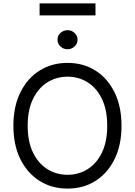

<svg xmlns="http://www.w3.org/2000/svg" viewBox="-20 -1111 802 1141"><path d="M381.3 9.8Q288.6 9.8 215.8 -35.6Q143.1 -81.1 101.3 -164.8Q59.6 -248.5 59.6 -363.3Q59.6 -478.5 101.3 -562.5Q143.1 -646.5 215.8 -691.9Q288.6 -737.3 381.3 -737.3Q474.6 -737.3 546.9 -691.9Q619.1 -646.5 660.6 -562.5Q702.1 -478.5 702.1 -363.3Q702.1 -248.5 660.6 -164.8Q619.1 -81.1 546.9 -35.6Q474.6 9.8 381.3 9.8ZM381.3 -72.3Q447.3 -72.3 500.7 -105.7Q554.2 -139.2 585.7 -204.1Q617.2 -269 617.2 -363.3Q617.2 -458 585.7 -523.2Q554.2 -588.4 500.7 -621.8Q447.3 -655.3 381.3 -655.3Q315.4 -655.3 261.7 -621.8Q208 -588.4 176.3 -523.2Q144.5 -458 144.5 -363.3Q144.5 -269 176.3 -204.1Q208 -139.2 261.7 -105.7Q315.4 -72.3 381.3 -72.3ZM381.3 -818.4Q356.9 -818.4 339.1 -835Q321.3 -851.6 321.8 -875Q321.3 -898.4 339.1 -915Q356.9 -931.6 381.3 -931.6Q405.8 -931.6 423.3 -915Q440.9 -898.4 440.9 -875Q440.9 -851.6 423.3 -835Q405.8 -818.4 381.3 -818.4ZM547.4 -1090.8V-1019.5H215.3V-1090.8Z"/></svg>

Font: GitLab Sans
Style: Regular
Weight: 400
Designer: Rasmus Andersson
Foundry: Modifications by GitLab B.V., manufactured by rsms
Version: Version 4.000;git-c8fb6b7